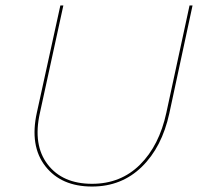

<svg xmlns="http://www.w3.org/2000/svg" viewBox="-20 -678 729 703"><path d="M317 5Q204 5 146 -69.5Q88 -144 115 -266L201 -658H212L126 -264Q100 -147 154.5 -76Q209 -5 317 -5Q422 -5 492.5 -75Q563 -145 589 -265L674 -658H685L600 -263Q573 -139 499 -67Q425 5 317 5Z"/></svg>

Font: EauTestInfant Hairline
Style: Italic
Weight: 250
Italic angle: -12°
Designer: Christian Thalmann (Catharsis Fonts)
Version: Version 0.001;PS 000.001;hotconv 1.0.88;makeotf.lib2.5.64775